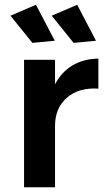

<svg xmlns="http://www.w3.org/2000/svg" viewBox="-20 -786 443 806"><path d="M393 -540V-414Q310 -419 260.5 -375.5Q211 -332 211 -258V0H81V-535H211V-432Q238 -484 284.5 -511.5Q331 -539 393 -540ZM131 -766 210 -615 116 -606 24 -720ZM304 -766 383 -615 289 -606 197 -720Z"/></svg>

Font: Montserrat arm2 Medium
Style: Regular
Weight: 500
Designer: Julieta Ulanovsky
Foundry: Julieta Ulanovsky
Version: Version 6.000